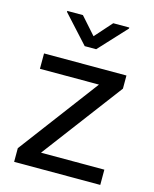

<svg xmlns="http://www.w3.org/2000/svg" viewBox="-113 -826 722 902"><g transform="rotate(15 248.0 -375.0)"><path d="M154.3 -74.2 448.2 -464.4V-528.3H47.4V-453.6H334.5L43.5 -66.4V0H462.4V-74.2ZM101.1 -749.5V-744.6L223.1 -610.8H278.8L402.8 -744.6V-749.5H324.7L251 -666.5L177.2 -749.5Z"/></g></svg>

Font: Vazirmatn
Style: Regular
Weight: 400
Designer: Saber Rastikerdar
Foundry: Saber Rastikerdar
Version: Version 33.003